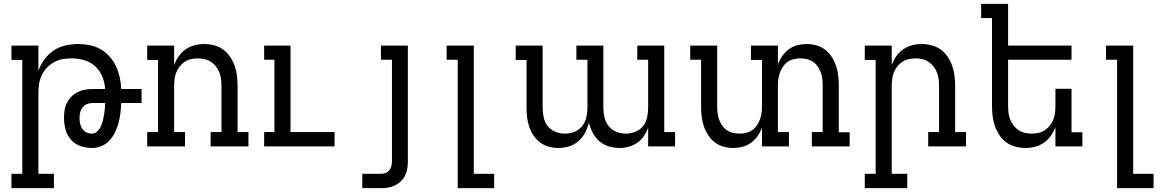

<svg xmlns="http://www.w3.org/2000/svg" viewBox="-20 -755 6040 990"><path d="M258 215H39V141H95V-446H39V-520H178V-390Q189 -421 209 -448.5Q229 -476 256.5 -494.5Q284 -513 317 -520.5Q350 -528 383 -528Q413 -528 443 -522Q473 -516 499 -501Q525 -486 545.5 -463Q566 -440 578.5 -412.5Q591 -385 597.5 -355.5Q604 -326 605 -296H710V-224H605Q604 -198 601 -172.5Q598 -147 591.5 -122.5Q585 -98 574 -74.5Q563 -51 546 -32Q529 -13 504.5 -2.5Q480 8 455 8Q424 8 395 -2Q366 -12 346 -34.5Q326 -57 318 -87Q310 -117 310 -147Q310 -167 313 -187Q316 -207 325 -224.5Q334 -242 348 -256.5Q362 -271 380 -280Q398 -289 417.5 -292.5Q437 -296 457 -296H522Q520 -329 507.5 -360Q495 -391 471 -413Q447 -435 415 -444.5Q383 -454 350 -454Q326 -454 303 -450Q280 -446 259 -434.5Q238 -423 221.5 -405.5Q205 -388 195 -366.5Q185 -345 181.5 -322Q178 -299 178 -275V141H258ZM453 -66Q469 -66 481 -77Q493 -88 499.5 -102Q506 -116 510 -131.5Q514 -147 516.5 -162Q519 -177 520.5 -193Q522 -209 522 -224H457Q443 -224 429 -218.5Q415 -213 406 -201.5Q397 -190 393.5 -175.5Q390 -161 390 -147Q390 -132 393 -117.5Q396 -103 404 -91Q412 -79 425.5 -72.5Q439 -66 453 -66Z M934 0H739V-74H795V-446H739V-520H878V-420Q887 -444 901.5 -465Q916 -486 937 -500.5Q958 -515 982.5 -521.5Q1007 -528 1033 -528Q1059 -528 1085 -521Q1111 -514 1132 -498.5Q1153 -483 1167.5 -460.5Q1182 -438 1190.5 -413.5Q1199 -389 1202 -362.5Q1205 -336 1205 -310V-74H1261V0H1066V-74H1122V-310Q1122 -328 1120 -346Q1118 -364 1111.5 -380.5Q1105 -397 1094 -411.5Q1083 -426 1068 -436Q1053 -446 1035.5 -450Q1018 -454 1000 -454Q982 -454 964.5 -450Q947 -446 932 -436Q917 -426 906 -411.5Q895 -397 888.5 -380.5Q882 -364 880 -346Q878 -328 878 -310V-74H934Z M1342 0V-74H1395V-447H1342V-520H1478V-74H1705V0Z M1848 215V141H1946Q1958 141 1969.5 136.5Q1981 132 1988 122.5Q1995 113 1998 101Q2001 89 2001 77V-447H1944V-520H2083V77Q2083 96 2080 114.5Q2077 133 2069 149.5Q2061 166 2047.5 179Q2034 192 2017.5 200.5Q2001 209 1982.5 212Q1964 215 1946 215Z M2340 215V-447H2283V-520H2423V141H2528V215Z M2860 8Q2835 8 2810.5 1.5Q2786 -5 2766 -20Q2746 -35 2731.5 -56Q2717 -77 2709 -100.5Q2701 -124 2698 -149Q2695 -174 2695 -199V-446H2639V-520H2778V-199Q2778 -174 2783.5 -149Q2789 -124 2804.5 -104.5Q2820 -85 2844 -75.5Q2868 -66 2893 -66Q2918 -66 2942 -75.5Q2966 -85 2981.5 -104.5Q2997 -124 3003 -149Q3009 -174 3009 -199V-447H2952V-520H3091V-199Q3091 -174 3097 -149Q3103 -124 3118.5 -104.5Q3134 -85 3158 -75.5Q3182 -66 3207 -66Q3232 -66 3256 -75.5Q3280 -85 3295.5 -104.5Q3311 -124 3316.5 -149Q3322 -174 3322 -199V-447H3266V-520H3405V-74H3461V0H3322V-97Q3314 -74 3300 -53.5Q3286 -33 3266 -19Q3246 -5 3222 1.5Q3198 8 3174 8Q3146 8 3118.5 -0.5Q3091 -9 3070 -27.5Q3049 -46 3036 -71Q3023 -96 3016 -123Q3010 -96 2997 -71Q2984 -46 2963 -27.5Q2942 -9 2915 -0.5Q2888 8 2860 8Z M3760 8Q3735 8 3710 1Q3685 -6 3665 -21.5Q3645 -37 3631 -59Q3617 -81 3609 -105Q3601 -129 3598 -154.5Q3595 -180 3595 -205V-447H3539V-520H3678V-205Q3678 -188 3680 -171Q3682 -154 3688 -138Q3694 -122 3704 -107.5Q3714 -93 3728 -83.5Q3742 -74 3759 -70Q3776 -66 3793 -66Q3810 -66 3827 -70Q3844 -74 3858 -83.5Q3872 -93 3882 -107.5Q3892 -122 3898 -138Q3904 -154 3906.5 -171Q3909 -188 3909 -205V-446H3852V-520H3991V-424Q4000 -447 4014 -467Q4028 -487 4048 -501.5Q4068 -516 4091.5 -522Q4115 -528 4140 -528Q4165 -528 4190 -521Q4215 -514 4235 -498.5Q4255 -483 4269 -461Q4283 -439 4291 -415Q4299 -391 4302 -365.5Q4305 -340 4305 -315V-73H4361V0H4166V-74H4222V-315Q4222 -332 4220 -349Q4218 -366 4212 -382Q4206 -398 4196 -412.5Q4186 -427 4172 -436.5Q4158 -446 4141 -450Q4124 -454 4107 -454Q4090 -454 4073 -450Q4056 -446 4042 -436.5Q4028 -427 4018 -412.5Q4008 -398 4002 -382Q3996 -366 3993.5 -349Q3991 -332 3991 -315V-74H4048V0H3909V-96Q3900 -73 3886 -53Q3872 -33 3852 -18.5Q3832 -4 3808.5 2Q3785 8 3760 8Z M4658 215H4439V141H4495V-446H4439V-520H4578V-420Q4587 -444 4601.5 -465Q4616 -486 4637 -500.5Q4658 -515 4682.5 -521.5Q4707 -528 4733 -528Q4759 -528 4785 -521Q4811 -514 4832 -498.5Q4853 -483 4867.5 -460.5Q4882 -438 4890.5 -413.5Q4899 -389 4902 -362.5Q4905 -336 4905 -310V-74H4961V0H4766V-74H4822V-310Q4822 -328 4820 -346Q4818 -364 4811.5 -380.5Q4805 -397 4794 -411.5Q4783 -426 4768 -436Q4753 -446 4735.5 -450Q4718 -454 4700 -454Q4682 -454 4664.5 -450Q4647 -446 4632 -436Q4617 -426 4606 -411.5Q4595 -397 4588.5 -380.5Q4582 -364 4580 -346Q4578 -328 4578 -310V141H4658Z M5267 8Q5241 8 5215 1Q5189 -6 5168 -21.5Q5147 -37 5132.5 -59.5Q5118 -82 5109.5 -106.5Q5101 -131 5098 -157.5Q5095 -184 5095 -210V-662H5039V-735H5178V-520H5505V-447H5178V-210Q5178 -192 5180 -174Q5182 -156 5188.5 -139.5Q5195 -123 5206 -108.5Q5217 -94 5232 -84Q5247 -74 5264.5 -70Q5282 -66 5300 -66Q5318 -66 5335.5 -70Q5353 -74 5368 -84Q5383 -94 5394 -108.5Q5405 -123 5411.5 -139.5Q5418 -156 5420 -174Q5422 -192 5422 -210V-297H5505V-73H5561V0H5422V-100Q5413 -76 5398.5 -55Q5384 -34 5363 -19.5Q5342 -5 5317.5 1.5Q5293 8 5267 8Z M5740 215V-447H5683V-520H5823V141H5928V215Z"/></svg>

Font: Iosevka Etoile
Style: Regular
Weight: 400
Designer: Belleve Invis
Foundry: Belleve Invis
Version: Version 33.2.4